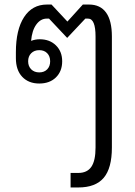

<svg xmlns="http://www.w3.org/2000/svg" viewBox="-20 -578 593 846"><path d="M473 -417V72Q473 163 437 205.5Q401 248 325 248H291V184H325Q364 184 382.5 157Q401 130 401 72V-417Q401 -496 368 -496H356L276 -411L196 -496H186Q159 -496 140 -470Q121 -444 117 -398Q136 -405 155 -405Q199 -405 226.5 -378Q254 -351 254 -308Q254 -264 226.5 -237Q199 -210 153 -210Q106 -210 78 -239.5Q50 -269 50 -322V-348Q50 -447 86 -502.5Q122 -558 187 -558H207L277 -483L345 -558H372Q422 -558 447.5 -522.5Q473 -487 473 -417ZM104 -308Q104 -286 117.5 -272.5Q131 -259 153 -259Q175 -259 188 -272.5Q201 -286 201 -308Q201 -330 188 -343.5Q175 -357 153 -357Q131 -357 117.5 -343.5Q104 -330 104 -308Z"/></svg>

Font: Stavian Regular
Style: Regular
Weight: 400
Version: Version 1.000; ttfautohint (v1.6)